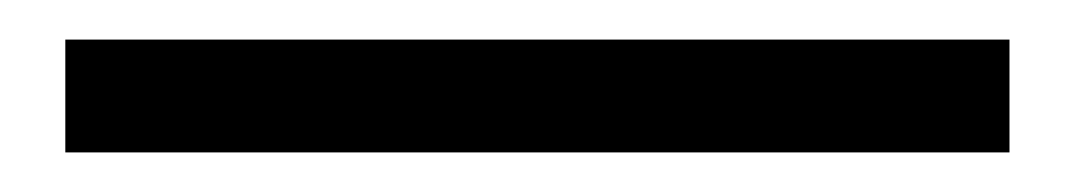

<svg xmlns="http://www.w3.org/2000/svg" viewBox="-20 -10 547 97"><path d="M490 10V67H13V10Z"/></svg>

Font: Adderley Regular
Style: Regular
Weight: 400
Designer: gorohovskiy
Version: Version 1.003 November 13, 2017